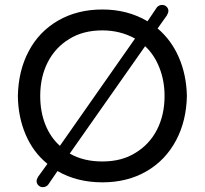

<svg xmlns="http://www.w3.org/2000/svg" viewBox="-20 -731 833 781"><path d="M128.9 5.9Q128.9 -2 134.8 -11.7L172.9 -64.5Q115.2 -111.3 84.5 -183.1Q53.7 -254.9 52.7 -340.8Q54.7 -443.4 96.7 -522.5Q138.7 -602.5 216.8 -647.5Q294.9 -692.4 396.5 -692.4Q499 -692.4 580.1 -644.5L618.2 -701.2Q627 -710.9 639.6 -710.9Q650.4 -710.9 657.7 -703.6Q665 -696.3 665 -686.5Q665 -679.7 659.2 -668.9L621.1 -615.2Q676.8 -568.4 707.5 -497.6Q738.3 -426.8 740.2 -340.8Q738.3 -239.3 696.3 -160.2Q653.3 -79.1 575.7 -34.2Q498 10.7 396.5 10.7Q293 10.7 213.9 -35.2L175.8 20.5Q167 30.3 154.3 30.3Q143.6 30.3 136.2 22.9Q128.9 15.6 128.9 5.9ZM396.5 -607.4Q317.4 -607.4 261.7 -572.3Q205.1 -538.1 174.3 -478Q143.6 -418 143.6 -340.8Q143.6 -277.3 164.1 -225.1Q184.6 -172.9 223.6 -137.7L529.3 -574.2Q468.8 -607.4 396.5 -607.4ZM531.2 -109.4Q587.9 -143.6 618.7 -203.6Q649.4 -263.7 649.4 -340.8Q649.4 -402.3 628.4 -455.6Q607.4 -508.8 570.3 -543L263.7 -106.4Q319.3 -74.2 396.5 -74.2Q475.6 -74.2 531.2 -109.4Z"/></svg>

Font: jf-openhuninn-1.1
Style: Regular
Weight: 400
Designer: [Kosugi Maru]
      Designed by Motoya company      

      [Varela Round]
      Joe Prince(Latin component); Avraham Co
Foundry: justfont CO.,LTD.
Version: 1.1